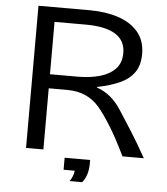

<svg xmlns="http://www.w3.org/2000/svg" viewBox="-60 -838 879 1011"><g transform="rotate(5 380.0 -332.5)"><path d="M102.1 -33.7V-785.2H374Q457.5 -785.2 524.2 -763.2Q590.8 -741.2 629.4 -695.6Q668 -649.9 668 -579.6Q668 -520 641.4 -482.2Q614.7 -444.3 565.2 -422.1Q515.6 -399.9 446.8 -386.2V-382.8Q524.4 -356.9 576.2 -275.9Q604.5 -232.4 642.6 -172.4Q680.7 -112.3 724.6 -33.7H611.8Q566.9 -127 528.3 -188.7Q489.7 -250.5 461.4 -283.2Q397.9 -356.9 292 -356.9H193.8V-33.7ZM357.9 -708H193.8V-431.2H341.8Q404.8 -431.2 456.3 -445.6Q507.8 -460 538.3 -491.7Q568.8 -523.4 568.8 -575.7Q568.8 -708 357.9 -708ZM309.1 63.5V0H443.8V19.5Q443.8 81.5 412.6 120.1H345.7Q364.3 94.7 368.2 63.5Z"/></g></svg>

Font: BIZ UDPGothic
Style: Regular
Weight: 400
Designer: TypeBank Co., Ltd.
Foundry: Morisawa Inc.
Version: Version 1.051